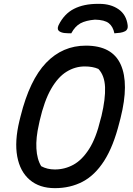

<svg xmlns="http://www.w3.org/2000/svg" viewBox="-20 -957 690 997"><path d="M350 -784Q331 -784 315.5 -785.5Q300 -787 289 -794Q274 -804 284 -826Q313 -885 364 -911Q415 -937 488 -937H496Q555 -937 595.5 -909Q636 -881 643 -826Q646 -804 630 -795Q618 -789 604.5 -787Q591 -785 574 -784Q567 -819 545 -836.5Q523 -854 473 -855Q426 -851 398 -836Q370 -821 350 -784ZM426 -720Q563 -720 607 -621.5Q651 -523 606 -344L600 -321Q569 -197 521 -122Q473 -47 409 -13.5Q345 20 265 20Q185 20 134.5 -23Q84 -66 69.5 -144.5Q55 -223 81 -330L87 -354Q134 -542 219.5 -631Q305 -720 426 -720ZM182 -311Q166 -242 169 -186Q172 -130 194 -94Q225 -77 265 -77Q316 -77 361 -101.5Q406 -126 442.5 -183Q479 -240 502 -337L507 -355Q528 -444 525.5 -504.5Q523 -565 491 -599Q462 -612 420 -612Q370 -612 325.5 -584.5Q281 -557 245.5 -495.5Q210 -434 186 -330Z"/></svg>

Font: Recursive Sn Csl St Med
Style: Italic
Weight: 500
Italic angle: -15°
Version: Version 1.079;hotconv 1.0.112;makeotfexe 2.5.65598; ttfautoh